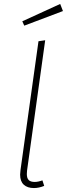

<svg xmlns="http://www.w3.org/2000/svg" viewBox="-20 -943 339 973"><path d="M117 -78Q116 -72 116 -61Q116 -40 125.5 -30.5Q135 -21 156 -21Q173 -21 195 -29L204 -1Q177 10 152 10Q119 10 100.5 -7Q82 -24 82 -58Q82 -64 84 -82L175 -734L209 -739ZM299 -887 103 -813 93 -835 285 -923Z"/></svg>

Font: FiraGO UltraLight
Style: Italic
Weight: 200
Italic angle: -8°
Designer: bBox Type GmbH
Foundry: bBox Type GmbH
Version: Version 1.001